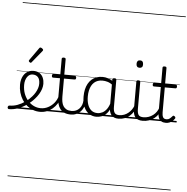

<svg xmlns="http://www.w3.org/2000/svg" viewBox="-198 -1534 2496 2557"><g transform="rotate(5 1050.5 -255.0)"><path d="M-60 17Q-69 17 -74 9.5Q-79 2 -78.5 -7Q-78 -16 -72 -23.5Q-66 -31 -54 -31Q0 -31 53 -51Q106 -71 153.5 -105Q201 -139 236 -180Q260 -207 277 -236.5Q294 -266 303.5 -295.5Q313 -325 313 -355Q313 -414 287 -442Q261 -470 215 -470Q205 -470 199.5 -477.5Q194 -485 195 -494.5Q196 -504 202 -511.5Q208 -519 219 -519Q272 -519 305 -496.5Q338 -474 353 -437Q368 -400 368 -358Q368 -324 356.5 -288.5Q345 -253 324 -218.5Q303 -184 274 -152Q232 -104 177.5 -66Q123 -28 62.5 -5.5Q2 17 -60 17ZM0 898H444V908H0ZM0 -20H444V0H0ZM0 -505H444V-500H0ZM0 -1418H444V-1408H0Z M356 17Q305 17 260 0Q215 -17 178 -48Q141 -79 114.5 -121.5Q88 -164 73.5 -214.5Q59 -265 59 -321Q59 -355 66.5 -385.5Q74 -416 88 -440.5Q102 -465 122 -482.5Q142 -500 166.5 -509.5Q191 -519 219 -519Q230 -519 235 -511.5Q240 -504 239 -494.5Q238 -485 232 -477.5Q226 -470 215 -470Q193 -470 175 -459.5Q157 -449 143.5 -429.5Q130 -410 122 -383Q114 -356 114 -323Q114 -257 134.5 -203.5Q155 -150 190 -111.5Q225 -73 268.5 -52.5Q312 -32 360 -32Q412 -32 458.5 -56Q505 -80 539 -121.5Q573 -163 587 -216Q589 -225 597.5 -226Q606 -227 613.5 -221.5Q621 -216 618 -203Q607 -155 582 -115Q557 -75 522 -45Q487 -15 444.5 1Q402 17 356 17ZM444 898V908ZM444 -20V0ZM444 -505V-500ZM444 -1418V-1408Z M175 -623Q168 -623 158 -631Q148 -639 148 -647Q148 -649 149.5 -651.5Q151 -654 153 -659L272 -827Q275 -832 279 -834.5Q283 -837 289 -837Q295 -837 303.5 -832Q312 -827 318.5 -820.5Q325 -814 325 -808Q325 -803 324 -800.5Q323 -798 319 -793L188 -632Q182 -623 175 -623Z M768 17Q717 17 681.5 2Q646 -13 624.5 -41.5Q603 -70 592.5 -110Q582 -150 582 -201V-452H491Q480 -452 476 -458Q472 -464 472 -476Q472 -489 476 -494.5Q480 -500 491 -500H582V-711Q582 -721 588.5 -725.5Q595 -730 608 -730Q621 -730 628 -725.5Q635 -721 635 -711V-500H776Q787 -500 791.5 -494.5Q796 -489 796 -476Q796 -464 791.5 -458Q787 -452 776 -452H635V-213Q635 -175 641 -142Q647 -109 662.5 -84.5Q678 -60 705 -45.5Q732 -31 775 -31Q785 -31 790 -23.5Q795 -16 794.5 -7Q794 2 787.5 9.5Q781 17 768 17ZM444 898H832V908H444ZM444 -20H832V0H444ZM444 -505H832V-500H444ZM444 -1418H832V-1408H444Z M767 17Q756 17 750.5 9.5Q745 2 745.5 -7Q746 -16 753 -23.5Q760 -31 773 -31Q806 -31 832.5 -43Q859 -55 878 -76Q897 -97 907.5 -125Q918 -153 919 -186Q920 -198 929 -201.5Q938 -205 946.5 -201.5Q955 -198 954 -186Q953 -142 938.5 -104.5Q924 -67 899.5 -40Q875 -13 841 2Q807 17 767 17ZM832 898V908ZM832 -20V0ZM832 -505V-500ZM832 -1418V-1408Z M1109 17Q1054 17 1010 -12Q966 -41 941 -98Q916 -155 916 -238Q916 -288 925.5 -331Q935 -374 954 -408.5Q973 -443 1000.5 -467.5Q1028 -492 1064.5 -505.5Q1101 -519 1146 -519Q1184 -519 1220.5 -506.5Q1257 -494 1293 -470V-419Q1253 -449 1218 -459.5Q1183 -470 1147 -470Q1115 -470 1087.5 -460.5Q1060 -451 1038.5 -432Q1017 -413 1002.5 -385.5Q988 -358 980 -322Q972 -286 972 -242Q972 -180 988.5 -133Q1005 -86 1037.5 -59.5Q1070 -33 1119 -33Q1153 -33 1185 -49Q1217 -65 1243.5 -101.5Q1270 -138 1287 -202L1305 -159Q1284 -85 1250.5 -47Q1217 -9 1179.5 4Q1142 17 1109 17ZM1405 17Q1371 17 1347 7Q1323 -3 1308 -22Q1293 -41 1285.5 -69Q1278 -97 1278 -132V-495Q1278 -506 1285 -510.5Q1292 -515 1306 -515Q1319 -515 1325 -510.5Q1331 -506 1331 -496V-133Q1331 -81 1348 -56Q1365 -31 1411 -31Q1418 -31 1422 -23.5Q1426 -16 1425.5 -7Q1425 2 1420.5 9.5Q1416 17 1405 17ZM832 898H1467V908H832ZM832 -20H1467V0H832ZM832 -505H1467V-500H832ZM832 -1418H1467V-1408H832Z M1402 17Q1391 17 1385.5 9.5Q1380 2 1380.5 -7Q1381 -16 1388 -23.5Q1395 -31 1408 -31Q1445 -31 1476 -43Q1507 -55 1531 -75Q1555 -95 1573 -120Q1591 -145 1601 -172Q1605 -183 1614 -182.5Q1623 -182 1629 -174.5Q1635 -167 1632 -157Q1621 -124 1601 -93Q1581 -62 1552.5 -37Q1524 -12 1486 2.5Q1448 17 1402 17ZM1467 898V908ZM1467 -20V0ZM1467 -505V-500ZM1467 -1418V-1408Z M1729 17Q1691 17 1665.5 6.5Q1640 -4 1625.5 -24Q1611 -44 1605 -72.5Q1599 -101 1599 -137V-496Q1599 -506 1605 -510.5Q1611 -515 1624 -515Q1638 -515 1644.5 -510.5Q1651 -506 1651 -496V-137Q1651 -82 1667.5 -56.5Q1684 -31 1735 -31Q1744 -31 1748.5 -23.5Q1753 -16 1752.5 -7Q1752 2 1746.5 9.5Q1741 17 1729 17ZM1625 -683Q1603 -683 1592 -695.5Q1581 -708 1581 -732Q1581 -757 1592 -769.5Q1603 -782 1625 -782Q1646 -782 1657 -769.5Q1668 -757 1668 -732Q1669 -707 1657.5 -695Q1646 -683 1625 -683ZM1467 898H1792V908H1467ZM1467 -20H1792V0H1467ZM1467 -505H1792V-500H1467ZM1467 -1418H1792V-1408H1467Z M1727 17Q1716 17 1710.5 9.5Q1705 2 1705.5 -7Q1706 -16 1713 -23.5Q1720 -31 1733 -31Q1770 -31 1802.5 -42.5Q1835 -54 1861.5 -74Q1888 -94 1907 -121.5Q1926 -149 1936 -182Q1939 -193 1948.5 -192Q1958 -191 1964.5 -184Q1971 -177 1968 -167Q1956 -125 1934 -91.5Q1912 -58 1880.5 -33.5Q1849 -9 1810 4Q1771 17 1727 17ZM1792 898V908ZM1792 -20V0ZM1792 -505V-500ZM1792 -1418V-1408Z M2036 17Q2000 17 1976.5 2.5Q1953 -12 1941.5 -40Q1930 -68 1930 -107V-452H1839Q1828 -452 1824 -458Q1820 -464 1820 -476Q1820 -489 1824 -494.5Q1828 -500 1839 -500H1930V-711Q1930 -721 1936.5 -725.5Q1943 -730 1956 -730Q1969 -730 1976 -725.5Q1983 -721 1983 -711V-500H2124Q2135 -500 2139.5 -494.5Q2144 -489 2144 -476Q2144 -464 2139.5 -458Q2135 -452 2124 -452H1983V-119Q1983 -78 1995 -54.5Q2007 -31 2042 -31Q2067 -31 2084.5 -45Q2102 -59 2119 -79Q2126 -88 2133.5 -86.5Q2141 -85 2149 -79Q2156 -72 2158 -64.5Q2160 -57 2155 -50Q2141 -29 2123 -14Q2105 1 2083 9Q2061 17 2036 17ZM1792 898H2180V908H1792ZM1792 -20H2180V0H1792ZM1792 -505H2180V-500H1792ZM1792 -1418H2180V-1408H1792Z"/></g></svg>

Font: Playwrite FR Trad Guides
Style: Regular
Weight: 400
Designer: Veronika Burian, José Scaglione
Foundry: TypeTogether
Version: Version 1.003